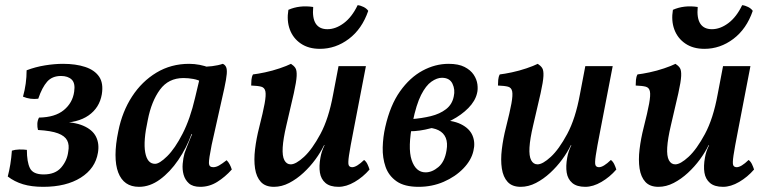

<svg xmlns="http://www.w3.org/2000/svg" viewBox="-20 -714 2969 743"><path d="M147 9Q102 9 69 -1Q36 -11 10 -31Q16 -54 20 -78.5Q24 -103 26 -131Q38 -135 54 -135.5Q70 -136 84 -134Q84 -87 96 -63Q108 -39 149 -39Q194 -39 217 -66Q240 -93 244 -127Q249 -153 240 -170.5Q231 -188 204.5 -198Q178 -208 127 -211Q124 -222 124.5 -235Q125 -248 131 -259Q193 -260 227 -288Q261 -316 267 -359Q272 -392 257.5 -406Q243 -420 216 -420Q182 -420 162.5 -398Q143 -376 128 -332Q113 -330 98 -332Q83 -334 69 -340Q76 -365 79.5 -390.5Q83 -416 83 -442Q117 -455 154 -461Q191 -467 224 -467Q273 -467 309.5 -455Q346 -443 363.5 -417.5Q381 -392 374 -349Q365 -297 323 -267.5Q281 -238 208 -238L204 -243Q266 -243 302 -227.5Q338 -212 351.5 -185Q365 -158 359 -123Q349 -62 292.5 -26.5Q236 9 147 9Z M842 -467Q850 -464 854.5 -455.5Q859 -447 857.5 -428Q856 -409 848 -372L799 -153Q788 -98 788.5 -82.5Q789 -67 805 -67Q816 -67 827.5 -73.5Q839 -80 857 -94Q864 -87 869 -77.5Q874 -68 877 -58Q851 -29 820.5 -10Q790 9 755 9Q726 9 711 -4.5Q696 -18 690.5 -38Q685 -58 687 -80.5Q689 -103 694 -121Q698 -132 704 -147.5Q710 -163 716.5 -178.5Q723 -194 727 -203L763 -353L753 -456Q777 -455 801 -458Q825 -461 842 -467ZM786 -453 761 -397Q747 -405 728 -408.5Q709 -412 690 -412Q632 -412 599 -367Q566 -322 552 -250Q534 -168 542 -124Q550 -80 580 -80Q597 -80 627 -109.5Q657 -139 686.5 -196.5Q716 -254 735 -336L754 -416L798 -409L745 -195H721Q702 -142 670 -95Q638 -48 599 -19.5Q560 9 518 9Q488 9 468 -5Q448 -19 437.5 -46.5Q427 -74 427 -114.5Q427 -155 438 -207Q453 -282 491 -340.5Q529 -399 585.5 -433Q642 -467 712 -467Q732 -467 753 -463Q774 -459 786 -453Z M1040 9Q1007 9 989.5 -10Q972 -29 967 -62Q962 -95 967 -136.5Q972 -178 983 -221Q998 -280 1004 -313Q1010 -346 1007 -360.5Q1004 -375 991 -378.5Q978 -382 952 -383Q952 -393 953 -405Q954 -417 959 -426Q977 -428 1005.5 -434Q1034 -440 1062 -449.5Q1090 -459 1106 -467Q1117 -460 1123 -451Q1129 -442 1128 -420Q1127 -398 1117 -353Q1107 -308 1088 -228Q1076 -177 1074 -143.5Q1072 -110 1080.5 -94Q1089 -78 1105 -78Q1125 -78 1156.5 -107Q1188 -136 1220 -195.5Q1252 -255 1269 -348L1290 -458H1396L1348 -209Q1335 -143 1330.5 -112.5Q1326 -82 1329.5 -74.5Q1333 -67 1343 -67Q1360 -67 1389 -95Q1397 -89 1402 -78.5Q1407 -68 1410 -58Q1385 -29 1352.5 -10Q1320 9 1290 9Q1257 9 1239.5 -6Q1222 -21 1218 -46Q1214 -71 1220 -104Q1222 -116 1226 -128Q1230 -140 1236 -152H1234Q1221 -125 1200.5 -97Q1180 -69 1154 -45Q1128 -21 1099 -6Q1070 9 1040 9ZM1218 -525Q1174 -525 1144 -545.5Q1114 -566 1101.5 -600Q1089 -634 1096 -676Q1139 -695 1192 -687Q1188 -644 1202 -622.5Q1216 -601 1247 -601Q1279 -601 1310.5 -624.5Q1342 -648 1364 -694Q1375 -693 1387 -687Q1399 -681 1405 -672Q1381 -602 1330 -563.5Q1279 -525 1218 -525Z M1600 9Q1545 9 1514.5 -12.5Q1484 -34 1472 -68.5Q1460 -103 1461 -143.5Q1462 -184 1471 -223Q1490 -307 1528 -360.5Q1566 -414 1615 -440.5Q1664 -467 1716 -467Q1754 -467 1777.5 -455Q1801 -443 1813 -425Q1825 -407 1827.5 -387.5Q1830 -368 1826 -353Q1819 -323 1792.5 -296Q1766 -269 1727.5 -249Q1689 -229 1646.5 -217.5Q1604 -206 1565 -206L1572 -253Q1612 -256 1647 -264.5Q1682 -273 1706 -291.5Q1730 -310 1736 -341Q1742 -367 1731 -390Q1720 -413 1690 -413Q1671 -413 1649.5 -398Q1628 -383 1609.5 -346.5Q1591 -310 1577 -242Q1557 -142 1573 -94.5Q1589 -47 1627 -47Q1652 -47 1676.5 -67.5Q1701 -88 1708 -132Q1713 -161 1705 -180.5Q1697 -200 1677 -210Q1657 -220 1628 -220L1671 -250Q1730 -250 1763.5 -233.5Q1797 -217 1808.5 -189.5Q1820 -162 1812 -130Q1804 -94 1773 -62Q1742 -30 1697 -10.5Q1652 9 1600 9Z M1995 9Q1962 9 1944.5 -10Q1927 -29 1922 -62Q1917 -95 1922 -136.5Q1927 -178 1938 -221Q1953 -280 1959 -313Q1965 -346 1962 -360.5Q1959 -375 1946 -378.5Q1933 -382 1907 -383Q1907 -393 1908 -405Q1909 -417 1914 -426Q1932 -428 1960.5 -434Q1989 -440 2017 -449.5Q2045 -459 2061 -467Q2072 -460 2078 -451Q2084 -442 2083 -420Q2082 -398 2072 -353Q2062 -308 2043 -228Q2031 -177 2029 -143.5Q2027 -110 2035.5 -94Q2044 -78 2060 -78Q2080 -78 2111.5 -107Q2143 -136 2175 -195.5Q2207 -255 2224 -348L2245 -458H2351L2303 -209Q2290 -143 2285.5 -112.5Q2281 -82 2284.5 -74.5Q2288 -67 2298 -67Q2315 -67 2344 -95Q2352 -89 2357 -78.5Q2362 -68 2365 -58Q2340 -29 2307.5 -10Q2275 9 2245 9Q2212 9 2194.5 -6Q2177 -21 2173 -46Q2169 -71 2175 -104Q2177 -116 2181 -128Q2185 -140 2191 -152H2189Q2176 -125 2155.5 -97Q2135 -69 2109 -45Q2083 -21 2054 -6Q2025 9 1995 9Z M2528 9Q2495 9 2477.5 -10Q2460 -29 2455 -62Q2450 -95 2455 -136.5Q2460 -178 2471 -221Q2486 -280 2492 -313Q2498 -346 2495 -360.5Q2492 -375 2479 -378.5Q2466 -382 2440 -383Q2440 -393 2441 -405Q2442 -417 2447 -426Q2465 -428 2493.5 -434Q2522 -440 2550 -449.5Q2578 -459 2594 -467Q2605 -460 2611 -451Q2617 -442 2616 -420Q2615 -398 2605 -353Q2595 -308 2576 -228Q2564 -177 2562 -143.5Q2560 -110 2568.5 -94Q2577 -78 2593 -78Q2613 -78 2644.5 -107Q2676 -136 2708 -195.5Q2740 -255 2757 -348L2778 -458H2884L2836 -209Q2823 -143 2818.5 -112.5Q2814 -82 2817.5 -74.5Q2821 -67 2831 -67Q2848 -67 2877 -95Q2885 -89 2890 -78.5Q2895 -68 2898 -58Q2873 -29 2840.5 -10Q2808 9 2778 9Q2745 9 2727.5 -6Q2710 -21 2706 -46Q2702 -71 2708 -104Q2710 -116 2714 -128Q2718 -140 2724 -152H2722Q2709 -125 2688.5 -97Q2668 -69 2642 -45Q2616 -21 2587 -6Q2558 9 2528 9ZM2706 -525Q2662 -525 2632 -545.5Q2602 -566 2589.5 -600Q2577 -634 2584 -676Q2627 -695 2680 -687Q2676 -644 2690 -622.5Q2704 -601 2735 -601Q2767 -601 2798.5 -624.5Q2830 -648 2852 -694Q2863 -693 2875 -687Q2887 -681 2893 -672Q2869 -602 2818 -563.5Q2767 -525 2706 -525Z"/></svg>

Font: Vollkorn Medium
Style: Italic
Weight: 500
Italic angle: -11°
Designer: Friedrich Althausen
Foundry: Friedrich Althausen
Version: Version 5.000